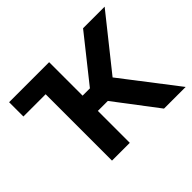

<svg xmlns="http://www.w3.org/2000/svg" viewBox="-120 -710 891 891"><g transform="rotate(-45 325.5 -264.5)"><path d="M20 -435.5V-529.3H216.3V-435.5ZM166 0V-529.3H282.7V-309.6H330.6L505.4 -529.3H647L440.9 -271L649.4 0H507.3L348.1 -209.5H282.7V0Z"/></g></svg>

Font: Inter Cardless Tabular Medium
Style: Regular
Weight: 500
Designer: Rasmus Andersson
Foundry: rsms
Version: Version 4.000;git-4fc901f